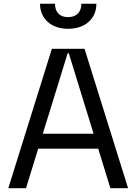

<svg xmlns="http://www.w3.org/2000/svg" viewBox="-20 -982 712 1002"><path d="M335.2 -831.7C426.1 -831.7 483 -885.7 483 -962.4H404.8C404.8 -925.4 384.9 -892.8 335.2 -892.8C285.5 -892.8 267 -925.4 267 -962.4H188.9C188.9 -885.7 245.7 -831.7 335.2 -831.7ZM648.4 0 421.2 -727.3H250.7L23.4 0H115.8L179.3 -206H492.5L556.1 0ZM333.1 -704.5H338.8L468.4 -284.1H203.5Z"/></svg>

Font: Riot Sans 2.0
Style: Regular
Weight: 400
Designer: Rasmus Andersson
Foundry: rsms
Version: Version 3.006;hotconv 1.0.109;makeotfexe 2.5.65596